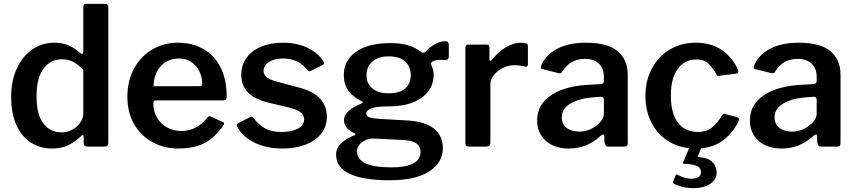

<svg xmlns="http://www.w3.org/2000/svg" viewBox="-20 -762 4445 998"><path d="M415 -18C415 -6 421.3 0 434 0H522C530 0 535.5 -1.5 538.5 -4.5C541.5 -7.5 543 -12.3 543 -19V-725C543 -736.3 538 -742 528 -742H427C417.7 -742 413 -736.7 413 -726V-495C413 -486.3 411 -482 407 -482C403 -482 399.3 -483.7 396 -487C376.7 -504.3 356.5 -517.5 335.5 -526.5C314.5 -535.5 290 -540 262 -540C220 -540 182 -528.3 148 -505C114 -481.7 87.2 -448.7 67.5 -406C47.8 -363.3 38 -314.7 38 -260C38 -201.3 47.2 -151.8 65.5 -111.5C83.8 -71.2 109 -40.8 141 -20.5C173 -0.2 209.7 10 251 10C285 10 313.8 3.8 337.5 -8.5C361.2 -20.8 382.7 -36.3 402 -55C405.3 -58.3 408 -60 410 -60C413.3 -60 415 -57 415 -51ZM360.5 -440.5C377.5 -431.5 395 -417.7 413 -399V-173C413 -157 408 -141.3 398 -126C388 -110.7 374.3 -98.2 357 -88.5C339.7 -78.8 320.7 -74 300 -74C260.7 -74 229.2 -89.3 205.5 -120C181.8 -150.7 170 -198 170 -262C170 -325.3 182.2 -373.2 206.5 -405.5C230.8 -437.8 263 -454 303 -454C324.3 -454 343.5 -449.5 360.5 -440.5Z M796 -150.5C783.3 -172.2 777 -196.7 777 -224C777 -234.7 780.7 -240 788 -240H1142C1148.7 -240.7 1153 -242.3 1155 -245C1157 -247.7 1158 -252.3 1158 -259V-263C1158 -320.3 1147.5 -369.8 1126.5 -411.5C1105.5 -453.2 1075.8 -485 1037.5 -507C999.2 -529 955 -540 905 -540C856.3 -540 812 -528.3 772 -505C732 -481.7 700.3 -448.7 677 -406C653.7 -363.3 642 -314 642 -258C642 -206 653.3 -159.7 676 -119C698.7 -78.3 730.2 -46.7 770.5 -24C810.8 -1.3 856.3 10 907 10C960.3 10 1005.2 0.8 1041.5 -17.5C1077.8 -35.8 1111 -66.7 1141 -110C1143.7 -114 1145 -117 1145 -119C1145 -123 1142.7 -126 1138 -128L1077 -155C1073 -157 1070 -158 1068 -158C1066 -158 1063.3 -156.3 1060 -153C1040 -128.3 1018.8 -110.2 996.5 -98.5C974.2 -86.8 949.3 -81 922 -81C895.3 -81 870.8 -87.2 848.5 -99.5C826.2 -111.8 808.7 -128.8 796 -150.5ZM1014 -314H779C778.3 -354.7 790.2 -388.8 814.5 -416.5C838.8 -444.2 870.7 -458 910 -458C935.3 -458 957.2 -451.7 975.5 -439C993.8 -426.3 1007.7 -410 1017 -390C1026.3 -370 1031 -349.3 1031 -328C1031 -322 1029.8 -318.2 1027.5 -316.5C1025.2 -314.8 1020.7 -314 1014 -314Z M1525 -442C1546.3 -431.3 1563.7 -417 1577 -399C1580.3 -394.3 1584.7 -392 1590 -392C1590.7 -392 1593 -392.7 1597 -394L1659 -425C1662.3 -427 1664 -429.7 1664 -433C1664 -436.3 1662.3 -440.7 1659 -446C1641.7 -473.3 1614.7 -495.8 1578 -513.5C1541.3 -531.2 1499.3 -540 1452 -540C1408 -540 1369.5 -533 1336.5 -519C1303.5 -505 1278.2 -485.3 1260.5 -460C1242.8 -434.7 1234 -405.7 1234 -373C1234 -335.7 1245.8 -305 1269.5 -281C1293.2 -257 1330.3 -239 1381 -227L1483 -203C1511.7 -195.7 1531.8 -187.2 1543.5 -177.5C1555.2 -167.8 1561 -156 1561 -142C1561 -121.3 1550.2 -105.2 1528.5 -93.5C1506.8 -81.8 1479 -76 1445 -76C1408.3 -76 1378.5 -82.7 1355.5 -96C1332.5 -109.3 1313 -127.3 1297 -150C1293.7 -153.3 1290.7 -155 1288 -155C1284.7 -155 1280.7 -153.7 1276 -151L1217 -121C1213 -118.3 1211 -115 1211 -111C1211 -109 1212.3 -105.3 1215 -100C1232.3 -67.3 1261.7 -40.8 1303 -20.5C1344.3 -0.2 1392.7 10 1448 10C1492.7 10 1532.5 3.3 1567.5 -10C1602.5 -23.3 1629.8 -42.5 1649.5 -67.5C1669.2 -92.5 1679 -122 1679 -156C1679 -192 1667.3 -223 1644 -249C1620.7 -275 1584 -294.3 1534 -307L1415 -339C1390.3 -345.7 1373.3 -353.5 1364 -362.5C1354.7 -371.5 1350 -381.7 1350 -393C1350 -412.3 1359.5 -428 1378.5 -440C1397.5 -452 1421.7 -458 1451 -458C1479 -458 1503.7 -452.7 1525 -442Z M2313 -528C2313 -541.3 2306.3 -548 2293 -548C2277.7 -548 2260.2 -542.7 2240.5 -532C2220.8 -521.3 2205 -508.7 2193 -494C2189 -490 2184.7 -488 2180 -488C2176 -488 2171.7 -489.7 2167 -493C2130.3 -523 2078.3 -538 2011 -538C1933 -538 1872.8 -523 1830.5 -493C1788.2 -463 1767 -422.3 1767 -371C1767 -310.3 1798 -265.3 1860 -236C1864 -234 1866 -232 1866 -230C1866 -228.7 1863.7 -226.7 1859 -224C1831.7 -213.3 1809.7 -200.7 1793 -186C1776.3 -171.3 1768 -155.3 1768 -138C1768 -108.7 1786 -86 1822 -70C1826 -68 1828 -66 1828 -64C1828 -62 1826 -60.3 1822 -59C1791.3 -46.3 1767.8 -31.8 1751.5 -15.5C1735.2 0.8 1727 20 1727 42C1727 86 1750.5 119.2 1797.5 141.5C1844.5 163.8 1914.3 175 2007 175C2095 175 2162.8 159.8 2210.5 129.5C2258.2 99.2 2282 58.3 2282 7C2282 -35 2266.5 -68.5 2235.5 -93.5C2204.5 -118.5 2157.3 -132.7 2094 -136L1956 -144C1930 -145.3 1911.5 -148 1900.5 -152C1889.5 -156 1884 -162.7 1884 -172C1884 -183.3 1893.2 -192.3 1911.5 -199C1929.8 -205.7 1959.7 -209 2001 -209C2051 -209 2093.5 -216.2 2128.5 -230.5C2163.5 -244.8 2189.8 -264.3 2207.5 -289C2225.2 -313.7 2234 -341.3 2234 -372C2234 -382.7 2233 -391.5 2231 -398.5C2229 -405.5 2226 -414.3 2222 -425C2218 -436.3 2224.7 -444 2242 -448C2250 -450 2259 -451 2269 -451C2278.3 -451 2285.7 -450.7 2291 -450C2305.7 -448 2313 -455.3 2313 -472ZM2086 -302C2066.7 -285.3 2038 -277 2000 -277C1964 -277 1935.8 -285.5 1915.5 -302.5C1895.2 -319.5 1885 -342 1885 -370C1885 -400 1895.2 -424 1915.5 -442C1935.8 -460 1964 -469 2000 -469C2038 -469 2066.7 -460.2 2086 -442.5C2105.3 -424.8 2115 -400.7 2115 -370C2115 -341.3 2105.3 -318.7 2086 -302ZM1921 -42 2080 -34C2137.3 -31.3 2166 -10.7 2166 28C2166 54 2153.3 73.8 2128 87.5C2102.7 101.2 2065.7 108 2017 108C1954.3 108 1908.5 101 1879.5 87C1850.5 73 1836 52.3 1836 25C1836 5.7 1845.2 -10.7 1863.5 -24C1881.8 -37.3 1901 -43.3 1921 -42Z M2399 -18C2399 -6 2405 0 2417 0H2506C2521.3 0 2529 -6.7 2529 -20V-326C2529 -342 2535.2 -357.5 2547.5 -372.5C2559.8 -387.5 2575.5 -399.7 2594.5 -409C2613.5 -418.3 2631.7 -423 2649 -423C2671.7 -423 2692.3 -420.7 2711 -416C2719.7 -414.7 2724 -418.7 2724 -428V-524C2724 -534.7 2712 -540 2688 -540C2662.7 -540 2636.7 -532.2 2610 -516.5C2583.3 -500.8 2559 -479 2537 -451C2533.7 -447.7 2531 -446 2529 -446C2525.7 -446 2524 -448.7 2524 -454V-515C2524 -525 2519.3 -530 2510 -530H2413C2403.7 -530 2399 -524.3 2399 -513Z M2937 10C2999.7 10 3054.3 -11.7 3101 -55C3107.7 -60.3 3112 -63 3114 -63C3118 -63 3120.3 -60 3121 -54L3122 -24C3123.3 -16 3125.3 -10 3128 -6C3130.7 -2 3135 0 3141 0H3226C3232.7 0 3237.2 -1.5 3239.5 -4.5C3241.8 -7.5 3243 -12.7 3243 -20V-372C3243 -425.3 3225.5 -466.7 3190.5 -496C3155.5 -525.3 3100.7 -540 3026 -540C2968.7 -540 2920.2 -530.2 2880.5 -510.5C2840.8 -490.8 2812.3 -462.3 2795 -425C2792.3 -419.7 2791 -415.3 2791 -412C2791 -407.3 2793.7 -404.3 2799 -403L2883 -382C2885 -381.3 2887.7 -381 2891 -381C2893.7 -381 2895.8 -381.8 2897.5 -383.5C2899.2 -385.2 2901 -387.3 2903 -390C2930.3 -434 2969.3 -456 3020 -456C3050.7 -456 3074.8 -447.8 3092.5 -431.5C3110.2 -415.2 3119 -392.3 3119 -363V-340C3119 -331.3 3113.7 -326.3 3103 -325L3053 -322C2964.3 -318.7 2895.3 -300.7 2846 -268C2796.7 -235.3 2772 -191.3 2772 -136C2772 -92.7 2786.8 -57.5 2816.5 -30.5C2846.2 -3.5 2886.3 10 2937 10ZM3115.5 -255C3117.8 -252.3 3119 -248 3119 -242V-171C3119 -150.3 3106.3 -130 3081 -110C3055 -88.7 3024.7 -78 2990 -78C2962.7 -78 2940.8 -84.7 2924.5 -98C2908.2 -111.3 2900 -129.3 2900 -152C2900 -182.7 2915.5 -206.8 2946.5 -224.5C2977.5 -242.2 3016.3 -252.7 3063 -256L3104 -259C3109.3 -259 3113.2 -257.7 3115.5 -255Z M3820 -135C3822.7 -144.3 3820.7 -150 3814 -152L3751 -169C3747 -170.3 3743.8 -170.7 3741.5 -170C3739.2 -169.3 3737 -167.7 3735 -165C3717 -135 3698.3 -112.7 3679 -98C3659.7 -83.3 3635.7 -76 3607 -76C3563 -76 3528.7 -92.2 3504 -124.5C3479.3 -156.8 3467 -203.7 3467 -265C3467 -325 3479 -371.3 3503 -404C3527 -436.7 3559.7 -453 3601 -453C3625 -453 3644.2 -446.8 3658.5 -434.5C3672.8 -422.2 3688 -403 3704 -377C3706 -370.3 3709.3 -367 3714 -367L3718 -368L3806 -379C3814 -380.3 3818 -383.7 3818 -389L3816 -398C3800 -438 3773.3 -471.7 3736 -499C3698.7 -526.3 3652 -540 3596 -540C3546.7 -540 3502.2 -528.3 3462.5 -505C3422.8 -481.7 3391.7 -449 3369 -407C3346.3 -365 3335 -317 3335 -263C3335 -213.7 3344.5 -169.3 3363.5 -130C3382.5 -90.7 3409.2 -59 3443.5 -35C3477.8 -11 3517.3 3.3 3562 8L3531 81C3528.3 87 3531 90 3539 90C3569 90.7 3590.7 94.5 3604 101.5C3617.3 108.5 3624 119 3624 133C3624 143.7 3619.5 152 3610.5 158C3601.5 164 3588.3 167 3571 167C3549 167 3526 160 3502 146C3497.3 144 3494 145 3492 149L3479 181C3476.3 185 3477.7 189 3483 193C3511.7 208.3 3546.3 216 3587 216C3620.3 216 3648.3 208.7 3671 194C3693.7 179.3 3705 159.3 3705 134C3705 113.3 3697.5 95.3 3682.5 80C3667.5 64.7 3644 56.3 3612 55C3607.3 55 3606 53 3608 49L3624 9C3674 4.3 3715.3 -12 3748 -40C3780.7 -68 3804.7 -99.7 3820 -135Z M4043 10C4105.7 10 4160.3 -11.7 4207 -55C4213.7 -60.3 4218 -63 4220 -63C4224 -63 4226.3 -60 4227 -54L4228 -24C4229.3 -16 4231.3 -10 4234 -6C4236.7 -2 4241 0 4247 0H4332C4338.7 0 4343.2 -1.5 4345.5 -4.5C4347.8 -7.5 4349 -12.7 4349 -20V-372C4349 -425.3 4331.5 -466.7 4296.5 -496C4261.5 -525.3 4206.7 -540 4132 -540C4074.7 -540 4026.2 -530.2 3986.5 -510.5C3946.8 -490.8 3918.3 -462.3 3901 -425C3898.3 -419.7 3897 -415.3 3897 -412C3897 -407.3 3899.7 -404.3 3905 -403L3989 -382C3991 -381.3 3993.7 -381 3997 -381C3999.7 -381 4001.8 -381.8 4003.5 -383.5C4005.2 -385.2 4007 -387.3 4009 -390C4036.3 -434 4075.3 -456 4126 -456C4156.7 -456 4180.8 -447.8 4198.5 -431.5C4216.2 -415.2 4225 -392.3 4225 -363V-340C4225 -331.3 4219.7 -326.3 4209 -325L4159 -322C4070.3 -318.7 4001.3 -300.7 3952 -268C3902.7 -235.3 3878 -191.3 3878 -136C3878 -92.7 3892.8 -57.5 3922.5 -30.5C3952.2 -3.5 3992.3 10 4043 10ZM4221.5 -255C4223.8 -252.3 4225 -248 4225 -242V-171C4225 -150.3 4212.3 -130 4187 -110C4161 -88.7 4130.7 -78 4096 -78C4068.7 -78 4046.8 -84.7 4030.5 -98C4014.2 -111.3 4006 -129.3 4006 -152C4006 -182.7 4021.5 -206.8 4052.5 -224.5C4083.5 -242.2 4122.3 -252.7 4169 -256L4210 -259C4215.3 -259 4219.2 -257.7 4221.5 -255Z"/></svg>

Font: Libre Franklin SemiBold
Style: Regular
Weight: 600
Designer: Pablo Impallari, Rodrigo Fuenzalida
Foundry: Impallari Type
Version: Version 1.002; ttfautohint (v1.5)